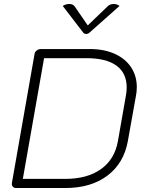

<svg xmlns="http://www.w3.org/2000/svg" viewBox="-20 -947 738 967"><path d="M40 -26 154 -675Q155 -685 164.5 -692.5Q174 -700 185 -700H433Q504 -700 557.5 -676Q611 -652 640 -608.5Q669 -565 669 -508Q669 -486 665 -466L624 -237Q604 -125 521 -62.5Q438 0 309 0H61Q50 0 44 -7.5Q38 -15 40 -26ZM308 -46Q420 -46 489 -95.5Q558 -145 574 -237L614 -465Q618 -485 618 -507Q618 -579 566.5 -616.5Q515 -654 415 -654H202L95 -46ZM522 -915Q534 -927 553 -927Q569 -927 582 -917L431 -783Q424 -776 414 -776Q404 -776 399 -783L296 -917Q312 -927 329 -927Q347 -927 356 -915L422 -819Z"/></svg>

Font: K2D Thin
Style: Italic
Weight: 100
Italic angle: -10°
Designer: Katatrad Aksorn Co.,Ltd.
Foundry: Cadson Demak Co.,Ltd.
Version: Version 1.000; ttfautohint (v1.6)